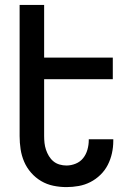

<svg xmlns="http://www.w3.org/2000/svg" viewBox="-20 -755 540 783"><path d="M251 8Q224 8 197.5 2.5Q171 -3 148 -16.5Q125 -30 107 -50.5Q89 -71 78.5 -95.5Q68 -120 64 -146.5Q60 -173 60 -200V-735H160V-520H440V-432H160V-200Q160 -186 161.5 -172Q163 -158 167.5 -144.5Q172 -131 179.5 -118.5Q187 -106 198 -97Q209 -88 223 -84Q237 -80 251 -80Q270 -80 288.5 -87.5Q307 -95 319 -110Q331 -125 336.5 -144.5Q342 -164 342 -183V-187H442V-180Q442 -155 436.5 -130Q431 -105 419.5 -82.5Q408 -60 389.5 -42Q371 -24 348.5 -12.5Q326 -1 301 3.5Q276 8 251 8Z"/></svg>

Font: Iosevka Semibold
Style: Regular
Weight: 600
Monospace: yes
Designer: Belleve Invis
Foundry: Belleve Invis
Version: Version 33.2.3; ttfautohint (v1.8.4)